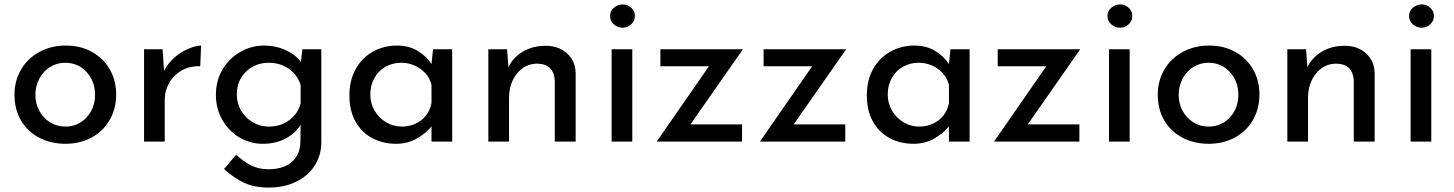

<svg xmlns="http://www.w3.org/2000/svg" viewBox="-20 -635 6519 861"><path d="M275.4 -430.7Q341.8 -430.7 393.1 -401.9Q444.3 -373 472.7 -323.2Q501 -273.4 501 -210.9Q501 -149.4 472.7 -98.6Q444.3 -47.9 392.1 -19Q339.8 9.8 273.4 9.8Q208 9.8 155.8 -17.6Q103.5 -44.9 74.2 -94.7Q44.9 -144.5 44.9 -210.9Q44.9 -272.5 74.2 -322.8Q103.5 -373 156.2 -401.9Q209 -430.7 275.4 -430.7ZM272.5 -67.4Q330.1 -67.4 368.2 -108.4Q406.2 -149.4 406.2 -210Q406.2 -270.5 368.2 -312Q330.1 -353.5 272.5 -353.5Q234.4 -353.5 204.1 -334.5Q173.8 -315.4 156.2 -282.2Q138.7 -249 138.7 -210Q138.7 -170.9 156.2 -138.2Q173.8 -105.5 204.6 -86.4Q235.4 -67.4 272.5 -67.4Z M881.8 -430.7 877.9 -337.9Q833 -339.8 796.4 -319.8Q759.8 -299.8 739.3 -264.2Q718.8 -228.5 718.8 -189.5V0H626V-414.1H709L715.8 -316.4Q731.4 -349.6 761.2 -376Q791 -402.3 823.7 -416Q856.4 -429.7 881.8 -430.7Z M1420.9 -414.1V2.9Q1420.9 59.6 1392.1 106Q1363.3 152.3 1309.6 179.2Q1255.9 206.1 1184.6 206.1Q1121.1 206.1 1075.7 185.1Q1030.3 164.1 984.4 123L1039.1 58.6Q1073.2 90.8 1107.4 107.4Q1141.6 124 1182.6 124Q1252 124 1289.1 90.8Q1326.2 57.6 1327.1 2L1328.1 -76.2Q1304.7 -37.1 1260.7 -13.7Q1216.8 9.8 1158.2 9.8Q1101.6 9.8 1053.2 -19Q1004.9 -47.9 976.6 -98.1Q948.2 -148.4 948.2 -209Q948.2 -272.5 977.5 -322.8Q1006.8 -373 1057.1 -401.9Q1107.4 -430.7 1164.1 -430.7Q1216.8 -430.7 1262.2 -409.7Q1307.6 -388.7 1329.1 -356.4L1335.9 -414.1ZM1328.1 -171.9V-253.9Q1314.5 -298.8 1275.4 -326.2Q1236.3 -353.5 1185.5 -353.5Q1125 -353.5 1083.5 -314Q1042 -274.4 1042 -211.9Q1042 -171.9 1061 -139.2Q1080.1 -106.4 1113.3 -86.9Q1146.5 -67.4 1185.5 -67.4Q1238.3 -67.4 1277.3 -96.2Q1316.4 -125 1328.1 -171.9Z M2007.8 -414.1V0H1915V-68.4Q1892.6 -39.1 1850.6 -14.6Q1808.6 9.8 1755.9 9.8Q1697.3 9.8 1649.4 -15.6Q1601.6 -41 1574.2 -89.8Q1546.9 -138.7 1546.9 -207Q1546.9 -275.4 1575.2 -325.7Q1603.5 -376 1652.3 -403.3Q1701.2 -430.7 1759.8 -430.7Q1812.5 -430.7 1851.6 -407.7Q1890.6 -384.8 1915 -347.7L1921.9 -414.1ZM1915 -172.9V-254.9Q1903.3 -298.8 1865.2 -326.2Q1827.1 -353.5 1778.3 -353.5Q1741.2 -353.5 1709.5 -335.9Q1677.7 -318.4 1659.2 -285.6Q1640.6 -252.9 1640.6 -211.9Q1640.6 -171.9 1659.7 -139.2Q1678.7 -106.4 1710.9 -86.9Q1743.2 -67.4 1781.2 -67.4Q1832 -67.4 1868.7 -95.7Q1905.3 -124 1915 -172.9Z M2561.5 -305.7V0H2467.8V-274.4Q2465.8 -309.6 2446.8 -329.1Q2427.7 -348.6 2389.6 -349.6Q2335 -349.6 2298.8 -305.7Q2262.7 -261.7 2262.7 -194.3V0H2169.9V-414.1H2253.9L2259.8 -334Q2282.2 -378.9 2326.2 -404.3Q2370.1 -429.7 2426.8 -429.7Q2485.4 -429.7 2522.9 -395.5Q2560.5 -361.3 2561.5 -305.7Z M2815.4 -414.1V0H2722.7V-414.1ZM2772.5 -615.2Q2794.9 -615.2 2811 -600.1Q2827.1 -585 2827.1 -563.5Q2827.1 -541 2810.5 -525.9Q2793.9 -510.7 2772.5 -510.7Q2750 -510.7 2732.9 -525.9Q2715.8 -541 2715.8 -563.5Q2715.8 -585 2732.9 -600.1Q2750 -615.2 2772.5 -615.2Z M3076.2 -77.1H3307.6V0H2924.8L3159.2 -337.9H2941.4V-414.1H3311.5Z M3539.1 -77.1H3770.5V0H3387.7L3622.1 -337.9H3404.3V-414.1H3774.4Z M4328.1 -414.1V0H4235.4V-68.4Q4212.9 -39.1 4170.9 -14.6Q4128.9 9.8 4076.2 9.8Q4017.6 9.8 3969.7 -15.6Q3921.9 -41 3894.5 -89.8Q3867.2 -138.7 3867.2 -207Q3867.2 -275.4 3895.5 -325.7Q3923.8 -376 3972.7 -403.3Q4021.5 -430.7 4080.1 -430.7Q4132.8 -430.7 4171.9 -407.7Q4210.9 -384.8 4235.4 -347.7L4242.2 -414.1ZM4235.4 -172.9V-254.9Q4223.6 -298.8 4185.5 -326.2Q4147.5 -353.5 4098.6 -353.5Q4061.5 -353.5 4029.8 -335.9Q3998 -318.4 3979.5 -285.6Q3960.9 -252.9 3960.9 -211.9Q3960.9 -171.9 3980 -139.2Q3999 -106.4 4031.2 -86.9Q4063.5 -67.4 4101.6 -67.4Q4152.3 -67.4 4189 -95.7Q4225.6 -124 4235.4 -172.9Z M4588.9 -77.1H4820.3V0H4437.5L4671.9 -337.9H4454.1V-414.1H4824.2Z M5045.9 -414.1V0H4953.1V-414.1ZM5002.9 -615.2Q5025.4 -615.2 5041.5 -600.1Q5057.6 -585 5057.6 -563.5Q5057.6 -541 5041 -525.9Q5024.4 -510.7 5002.9 -510.7Q4980.5 -510.7 4963.4 -525.9Q4946.3 -541 4946.3 -563.5Q4946.3 -585 4963.4 -600.1Q4980.5 -615.2 5002.9 -615.2Z M5402.3 -430.7Q5468.8 -430.7 5520 -401.9Q5571.3 -373 5599.6 -323.2Q5627.9 -273.4 5627.9 -210.9Q5627.9 -149.4 5599.6 -98.6Q5571.3 -47.9 5519 -19Q5466.8 9.8 5400.4 9.8Q5335 9.8 5282.7 -17.6Q5230.5 -44.9 5201.2 -94.7Q5171.9 -144.5 5171.9 -210.9Q5171.9 -272.5 5201.2 -322.8Q5230.5 -373 5283.2 -401.9Q5335.9 -430.7 5402.3 -430.7ZM5399.4 -67.4Q5457 -67.4 5495.1 -108.4Q5533.2 -149.4 5533.2 -210Q5533.2 -270.5 5495.1 -312Q5457 -353.5 5399.4 -353.5Q5361.3 -353.5 5331.1 -334.5Q5300.8 -315.4 5283.2 -282.2Q5265.6 -249 5265.6 -210Q5265.6 -170.9 5283.2 -138.2Q5300.8 -105.5 5331.5 -86.4Q5362.3 -67.4 5399.4 -67.4Z M6144.5 -305.7V0H6050.8V-274.4Q6048.8 -309.6 6029.8 -329.1Q6010.7 -348.6 5972.7 -349.6Q5918 -349.6 5881.8 -305.7Q5845.7 -261.7 5845.7 -194.3V0H5752.9V-414.1H5836.9L5842.8 -334Q5865.2 -378.9 5909.2 -404.3Q5953.1 -429.7 6009.8 -429.7Q6068.4 -429.7 6106 -395.5Q6143.6 -361.3 6144.5 -305.7Z M6398.4 -414.1V0H6305.7V-414.1ZM6355.5 -615.2Q6377.9 -615.2 6394 -600.1Q6410.2 -585 6410.2 -563.5Q6410.2 -541 6393.6 -525.9Q6377 -510.7 6355.5 -510.7Q6333 -510.7 6315.9 -525.9Q6298.8 -541 6298.8 -563.5Q6298.8 -585 6315.9 -600.1Q6333 -615.2 6355.5 -615.2Z"/></svg>

Font: Josefin Sans CFJ
Style: Regular
Weight: 400
Designer: Santiago Orozco
Foundry: Typemade
Version: Version 2.000